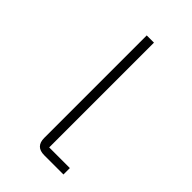

<svg xmlns="http://www.w3.org/2000/svg" viewBox="-173 -597 657 657"><g transform="rotate(45 155.5 -269.0)"><path d="M174 0Q132 0 132 -42V-538H167V-31H267V0Z"/></g></svg>

Font: IBM Plex Sans Thai ExtLt
Style: Regular
Weight: 200
Designer: Mike Abbink, Paul van der Laan, Pieter van Rosmalen, Ben Mitchell, Mark Frömberg
Foundry: Bold Monday
Version: Version 1.2